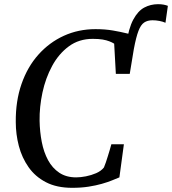

<svg xmlns="http://www.w3.org/2000/svg" viewBox="-20 -891 824 919"><path d="M605 -606.5 584.5 -679.5Q595.5 -755.5 617.8 -797Q640 -838.5 670.5 -854.8Q701 -871 736.5 -871Q751 -871 763 -868.8Q775 -866.5 783.5 -863L772 -782Q760 -787.5 743.2 -790.8Q726.5 -794 710 -794Q686 -794 670 -783.2Q654 -772.5 642.8 -743.2Q631.5 -714 621 -658ZM325.5 8Q251.5 8 200 -18.8Q148.5 -45.5 116.8 -90.8Q85 -136 70.2 -192.2Q55.5 -248.5 55.5 -307Q54.5 -407 83 -489Q111.5 -571 163.8 -629.5Q216 -688 285.8 -719.8Q355.5 -751.5 437 -751.5Q483 -751.5 520.5 -745Q558 -738.5 586 -731.5Q614 -724.5 631.5 -722L601 -537.5H534.5L526.5 -682Q517 -688 503.5 -693.2Q490 -698.5 471 -701.8Q452 -705 424 -705Q358 -705 309.5 -669.2Q261 -633.5 229.5 -575.2Q198 -517 183.2 -448Q168.5 -379 169.5 -313Q170.5 -260 180 -211.2Q189.5 -162.5 210 -124.5Q230.5 -86.5 263.8 -64.2Q297 -42 344.5 -42Q365.5 -42 391.2 -47Q417 -52 440.5 -62.2Q464 -72.5 477.5 -89.5Q482 -100.5 486.8 -114.2Q491.5 -128 496 -142.8Q500.5 -157.5 505 -172.2Q509.5 -187 513 -200.5H573L551.5 -42Q537 -36 516 -27.5Q495 -19 467 -11Q439 -3 403.8 2.5Q368.5 8 325.5 8Z"/></svg>

Font: Merriweather 48pt
Style: Italic
Weight: 400
Italic angle: -7.8°
Version: Version 2.101